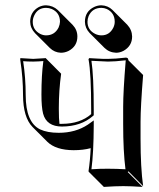

<svg xmlns="http://www.w3.org/2000/svg" viewBox="-20 -654 606 733"><path d="M304.2 -570.8Q304.2 -610.4 339.4 -627.4Q353 -633.8 367.2 -633.8Q392.1 -632.8 409.2 -616.2L465.8 -559.6Q483.9 -540 484.4 -514.6Q484.4 -478.5 451.7 -460Q437.5 -452.6 423.3 -452.6Q397 -453.6 378.9 -471.2L322.3 -527.8Q304.7 -546.4 304.2 -570.8ZM95.2 -570.8Q95.2 -608.9 127.9 -627Q141.6 -633.8 155.8 -633.8Q182.1 -632.8 200.7 -615.7L257.3 -559.1Q275.4 -540 275.4 -514.6Q275.4 -477.5 241.7 -459.5Q227.5 -452.6 212.4 -452.6Q188 -453.6 170.4 -470.7L113.8 -527.3Q95.7 -546.4 95.2 -570.8ZM67.9 -291Q67.9 -356.9 57.6 -423.3Q57.1 -426.8 57.1 -429.2L58.1 -432.1Q60.1 -432.1 106.9 -429.2L154.8 -432.1L157.2 -429.2L213.4 -372.6Q204.6 -309.1 204.6 -242.7Q204.6 -239.3 204.6 -236.3Q204.6 -200.2 207 -181.2Q211.4 -180.7 216.8 -181.2Q286.1 -181.6 328.1 -218.3V-234.9Q328.1 -374 317.9 -428.2L320.8 -432.1Q328.1 -432.1 345.2 -430.7Q376 -428.7 392.1 -429.2Q418.5 -429.2 460.9 -434.1Q465.3 -433.6 467.8 -431.6Q469.7 -428.2 470.2 -423.8L526.4 -367.7Q516.6 -245.1 516.6 -189.5V-123.5Q516.6 -14.2 526.4 56.6L470.2 0L467.8 2.9L524.4 59.6Q478 56.6 450.7 56.6Q420.4 56.6 376.5 59.6L319.8 2.9L317.9 0Q324.2 -42 326.2 -88.4Q297.9 -80.6 260.7 -80.6Q192.9 -81.1 160.6 -112.8L104 -169.4Q68.4 -206.1 67.9 -291ZM78.1 -291Q78.1 -187.5 132.8 -160.2Q160.6 -147 204.1 -147Q268.6 -147 315.4 -178.2Q319.3 -180.7 322.3 -183.1L337.9 -194.3V-174.8Q337.4 -70.8 329.1 -7.8Q364.3 -10.3 394 -9.8Q425.3 -9.8 459 -7.8Q450.2 -76.2 450.2 -180.2V-246.1Q450.2 -304.2 460 -423.8Q418.5 -418.9 392.1 -418.9Q382.3 -418.9 329.1 -421.9Q337.9 -364.3 337.9 -234.9V-213.9L334.5 -210.9Q289.1 -171.4 216.8 -170.9Q157.7 -170.9 144.5 -220.2Q138.2 -245.1 138.2 -293Q138.2 -366.7 145.5 -420.9Q128.9 -419.4 106.9 -418.9Q85 -418.9 68.4 -420.4Q78.1 -356.9 78.1 -291ZM105 -570.8Q105 -539.6 133.8 -524.4Q145 -519 155.8 -519Q188.5 -519 203.6 -548.8Q208.5 -560.1 209 -570.8Q209 -605.5 177.7 -619.6Q167 -624 155.8 -624Q124 -624 110.4 -594.2Q105 -582.5 105 -570.8ZM314 -570.8Q314 -539.1 343.8 -524.4Q355.5 -519 367.2 -519Q397.9 -519 412.6 -548.3Q418 -559.6 418 -570.8Q418 -605 387.7 -619.6Q377.4 -624 367.2 -624Q332.5 -624 318.4 -592.8Q314 -581.5 314 -570.8Z"/></svg>

Font: Linux Biolinum Shadow O
Style: Bold
Weight: 700
Designer: Philipp H. Poll
Foundry: Philipp H. Poll
Version: Version 0.9.2